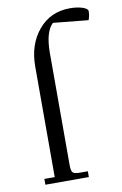

<svg xmlns="http://www.w3.org/2000/svg" viewBox="-85 -795 538 845"><g transform="rotate(-10 184.0 -373.0)"><path d="M47.9 0V-25.9H94.2V-520Q94.2 -617.7 147.7 -681.9Q201.2 -746.1 289.1 -746.1Q320.8 -746.1 344.5 -738.3Q368.2 -730.5 368.2 -719.2Q368.2 -698.2 360.8 -680.2L204.1 -695.8Q168 -661.1 168 -566.9V-65.9Q168 -41 175 -33.4Q182.1 -25.9 207 -25.9H242.2V0Z"/></g></svg>

Font: Dihjauti S
Style: Regular
Weight: 400
Designer: T. Christopher White
Version: Version 3.0.0